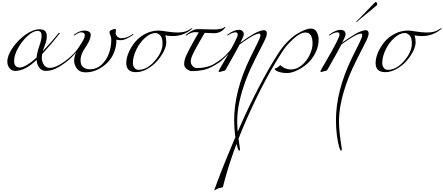

<svg xmlns="http://www.w3.org/2000/svg" viewBox="-20 -790 4966 2150"><path d="M390 -120Q263 4 150 4Q111 4 86.5 -27Q62 -58 62 -100Q62 -167 120 -253Q178 -339 264 -400.5Q350 -462 422 -462Q469 -462 486.5 -441Q504 -420 504 -386Q504 -352 496.5 -325Q489 -298 476 -266Q463 -234 458 -216Q564 -328 634 -416Q636 -422 642 -422Q648 -422 650 -420Q650 -416 648 -414Q555 -295 452 -184Q448 -160 448 -144Q448 -102 470 -66Q492 -30 538 -30Q584 -30 644.5 -64Q705 -98 764 -150Q823 -202 854 -248Q858 -254 862 -254Q866 -254 866 -251Q866 -248 864 -244Q810 -172 756.5 -125Q703 -78 633 -37Q563 4 494 4Q447 4 420 -31.5Q393 -67 390 -120ZM390 -146Q392 -192 419 -270.5Q446 -349 446 -390Q446 -444 400 -444Q352 -444 289.5 -388Q227 -332 182.5 -252Q138 -172 138 -108Q138 -34 202 -34Q234 -34 286 -65.5Q338 -97 390 -146Z M1278 -460 1276 -418Q1276 -399 1293.5 -380.5Q1311 -362 1340 -362Q1400 -362 1460 -404Q1469 -410 1471.5 -410Q1474 -410 1474 -406Q1474 -402 1468 -398Q1384 -340 1334 -340Q1305 -340 1284 -346Q1284 -277 1262 -216Q1240 -155 1204 -113Q1170 -71 1124 -40Q1036 20 940 20Q901 20 874 6Q846 -10 834 -32Q810 -74 810 -112Q810 -169 854 -248Q900 -317 915 -346.5Q930 -376 930 -393.5Q930 -411 919.5 -419.5Q909 -428 887 -428Q865 -428 820 -398Q811 -392 808.5 -392Q806 -392 806 -396Q806 -400 812 -404Q871 -448 926 -448Q954 -448 975 -436Q996 -424 996 -401Q996 -378 986.5 -352Q977 -326 967 -309Q957 -292 937.5 -261Q918 -230 912 -220Q882 -168 882 -113.5Q882 -59 913.5 -36.5Q945 -14 988 -14Q1060 -14 1115.5 -64Q1171 -114 1198.5 -188.5Q1226 -263 1226 -344Q1226 -373 1216 -394.5Q1206 -416 1206 -430.5Q1206 -445 1231 -455.5Q1256 -466 1267 -466Q1278 -466 1278 -460Z M1830 -394Q1842 -362 1842 -316.5Q1842 -271 1813 -214Q1784 -157 1738.5 -105.5Q1693 -54 1629 -18Q1565 18 1502 18Q1394 18 1394 -84Q1394 -139 1420.5 -201.5Q1447 -264 1492.5 -319.5Q1538 -375 1608.5 -411.5Q1679 -448 1758 -448Q1780 -448 1848 -437Q1916 -426 1970 -426Q2058 -426 2110 -464L2130 -476Q2134 -476 2134 -473.5Q2134 -471 2125 -462.5Q2116 -454 2097 -441Q2078 -428 2052 -416Q1992 -386 1910 -386Q1873 -386 1830 -394ZM1722 -420Q1663 -420 1602.5 -365Q1542 -310 1505 -231Q1468 -152 1468 -82Q1468 -55 1484.5 -31.5Q1501 -8 1532 -8Q1627 -8 1713.5 -108Q1800 -208 1800 -302Q1800 -368 1774.5 -394Q1749 -420 1722 -420Z M2196 -464 2376 -460Q2464 -460 2495 -486Q2500 -490 2502 -490Q2504 -490 2504 -486.5Q2504 -483 2492 -469Q2448 -418 2374 -418Q2348 -418 2272 -422Q2188 -280 2152 -209Q2116 -138 2116 -106Q2116 -74 2136 -51Q2156 -28 2186 -28Q2298 -28 2374.5 -72.5Q2451 -117 2500 -164.5Q2549 -212 2572 -246Q2576 -252 2580 -252Q2584 -252 2584 -249Q2584 -246 2582 -242Q2539 -185 2495.5 -143.5Q2452 -102 2434 -90Q2334 -24 2267.5 -9Q2201 6 2128 6Q2099 6 2070.5 -17.5Q2042 -41 2042 -72.5Q2042 -104 2054 -140Q2078 -208 2206 -428Q2186 -430 2162 -430Q2121 -430 2070 -394Q2066 -392 2062 -392Q2058 -392 2058 -396Q2058 -400 2106 -432Q2154 -464 2196 -464Z M2670 -312Q2775 -386 2834 -418Q2902 -452 2935 -452Q2968 -452 2968 -414Q2968 -385 2934 -318Q2900 -251 2840 -133.5Q2780 -16 2738 94Q2636 362 2636 568Q2636 674 2660 826Q2668 876 2668 881.5Q2668 887 2664.5 892.5Q2661 898 2658 898Q2651 898 2638 857Q2625 816 2613.5 732Q2602 648 2602 556Q2602 231 2778 -135Q2832 -246 2864 -309Q2896 -372 2896 -393Q2896 -414 2882 -414Q2840 -414 2723 -334Q2664 -294 2660 -288Q2658 -280 2644 -256Q2606 -188 2606 -186L2506 -8Q2500 1 2487 3Q2474 5 2459.5 10.5Q2445 16 2440 16Q2428 16 2428 6Q2428 2 2486 -96Q2642 -364 2642 -402Q2642 -428 2618 -428Q2583 -428 2538 -398Q2529 -392 2526.5 -392Q2524 -392 2524 -396Q2524 -400 2530 -404Q2599 -456 2656 -456Q2681 -456 2695.5 -442Q2710 -428 2710 -406Q2710 -384 2670 -312Z M3100 -198Q3145 -267 3199 -322Q3253 -378 3302 -408Q3402 -470 3462 -470Q3507 -470 3527.5 -430.5Q3548 -391 3548 -346Q3548 -268 3511 -195.5Q3474 -123 3419 -75.5Q3364 -28 3303 0Q3242 28 3195 28Q3148 28 3115 18.5Q3082 9 3069 -1.5Q3056 -12 3056 -17Q3056 -22 3060 -23Q3084 -30 3095 -40Q3116 -60 3118 -60Q3118 -60 3134 -48Q3180 -12 3240.5 -12Q3301 -12 3358 -59Q3415 -106 3447.5 -175Q3480 -244 3480 -303Q3480 -426 3400 -426Q3343 -426 3266 -355.5Q3189 -285 3152 -228Q2955 71 2763.5 496Q2572 921 2476 1304Q2475 1308 2452 1312Q2429 1316 2422 1320Q2387 1340 2383.5 1340Q2380 1340 2380 1337.5Q2380 1335 2417.5 1234.5Q2455 1134 2525.5 961Q2596 788 2682 593.5Q2768 399 2881 181.5Q2994 -36 3100 -198Z M3810 -312Q3915 -386 3974 -418Q4042 -452 4075 -452Q4108 -452 4108 -414Q4108 -385 4074 -318Q4040 -251 3980 -133.5Q3920 -16 3878 94Q3776 362 3776 568Q3776 674 3800 826Q3808 876 3808 881.5Q3808 887 3804.5 892.5Q3801 898 3798 898Q3791 898 3778 857Q3765 816 3753.5 732Q3742 648 3742 556Q3742 231 3918 -135Q3972 -246 4004 -309Q4036 -372 4036 -393Q4036 -414 4022 -414Q3980 -414 3863 -334Q3804 -294 3800 -288Q3798 -280 3784 -256Q3746 -188 3746 -186L3646 -8Q3640 1 3627 3Q3614 5 3599.5 10.5Q3585 16 3580 16Q3568 16 3568 6Q3568 2 3626 -96Q3782 -364 3782 -402Q3782 -428 3758 -428Q3723 -428 3678 -398Q3669 -392 3666.5 -392Q3664 -392 3664 -396Q3664 -400 3670 -404Q3739 -456 3796 -456Q3821 -456 3835.5 -442Q3850 -428 3850 -406Q3850 -384 3810 -312ZM3974 -552 4168 -752Q4186 -770 4190 -770Q4194 -770 4199 -758.5Q4204 -747 4204 -740Q4204 -733 4196 -728Q4155 -692 4090.5 -640.5Q4026 -589 3982 -550Q3978 -542 3973 -542Q3968 -542 3968 -544Z M4622 -394Q4634 -362 4634 -316.5Q4634 -271 4605 -214Q4576 -157 4530.5 -105.5Q4485 -54 4421 -18Q4357 18 4294 18Q4186 18 4186 -84Q4186 -139 4212.5 -201.5Q4239 -264 4284.5 -319.5Q4330 -375 4400.5 -411.5Q4471 -448 4550 -448Q4572 -448 4640 -437Q4708 -426 4762 -426Q4850 -426 4902 -464L4922 -476Q4926 -476 4926 -473.5Q4926 -471 4917 -462.5Q4908 -454 4889 -441Q4870 -428 4844 -416Q4784 -386 4702 -386Q4665 -386 4622 -394ZM4514 -420Q4455 -420 4394.5 -365Q4334 -310 4297 -231Q4260 -152 4260 -82Q4260 -55 4276.5 -31.5Q4293 -8 4324 -8Q4419 -8 4505.5 -108Q4592 -208 4592 -302Q4592 -368 4566.5 -394Q4541 -420 4514 -420Z"/></svg>

Font: Miama
Style: Regular
Weight: 400
Italic angle: 16.5°
Designer: Linus Romer
Foundry: Linus Romer
Version: 0.32